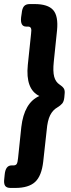

<svg xmlns="http://www.w3.org/2000/svg" viewBox="-56 -788 350 946"><path d="M114 -768Q180 -768 206 -738.5Q232 -709 225 -638L209 -484Q204 -436 211 -410Q218 -384 238 -371Q252 -362 258.5 -352Q265 -342 262 -321L261 -309Q259 -288 250.5 -278Q242 -268 227 -259Q204 -246 191 -220Q178 -194 174 -146L157 8Q149 79 117 108.5Q85 138 19 138H-4Q-24 138 -31 127Q-38 116 -35 93L-33 73Q-29 27 1 27H10Q22 27 26.5 19.5Q31 12 33 -9L49 -162Q63 -282 138 -315Q69 -348 81 -468L97 -621Q100 -641 96.5 -649Q93 -657 82 -657H73Q43 -657 48 -703L51 -723Q53 -746 62 -757Q71 -768 91 -768Z"/></svg>

Font: Asap ExtraBold
Style: Italic
Weight: 800
Italic angle: -6°
Designer: Pablo Cosgaya
Foundry: Omnibus-Type
Version: Version 3.001; ttfautohint (v1.8.4.7-5d5b)